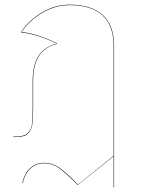

<svg xmlns="http://www.w3.org/2000/svg" viewBox="-20 -585 623 823"><path d="M469 -389V218H467V85L313 208Q262 156 233 135.5Q204 115 169 115Q136 115 111.5 136.5Q87 158 78 199H76Q85 157 110 135Q135 113 169 113Q204 113 234 133.5Q264 154 314 206L467 83V-389Q467 -475 419.5 -519Q372 -563 278 -563Q216 -563 159 -528.5Q102 -494 73 -448Q147 -439 224 -399V-397Q171 -383 146.5 -344.5Q122 -306 122 -237V-124Q122 -77 118.5 -52.5Q115 -28 100.5 -13Q86 2 53 2L37 1V-1L51 0Q84 0 99 -14.5Q114 -29 117 -52.5Q120 -76 120 -124V-237Q120 -307 145 -345.5Q170 -384 222 -398Q147 -437 71 -446V-448Q99 -494 156.5 -529.5Q214 -565 278 -565Q372 -565 420.5 -520.5Q469 -476 469 -389Z"/></svg>

Font: FiraGO Two
Style: Regular
Weight: 100
Designer: bBox Type
Foundry: bBox Type GmbH
Version: Version 1.001